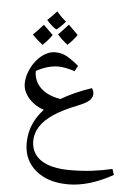

<svg xmlns="http://www.w3.org/2000/svg" viewBox="-64 -906 758 1104"><g transform="rotate(5 314.5 -354.0)"><path d="M372.1 150.9Q254.9 150.9 184.3 92.3Q113.8 33.7 113.8 -64.5Q113.8 -177.2 195.3 -263.7Q164.6 -272.9 135.7 -294.4Q106.9 -315.9 89.8 -344.7Q72.8 -373.5 72.8 -405.3Q72.8 -448.2 95.7 -494.6Q118.7 -541 155.5 -570.1Q192.4 -599.1 232.9 -599.1Q268.1 -599.1 296.9 -584Q325.7 -568.8 369.6 -532.7L352.5 -501Q293.9 -519 257.8 -519Q196.3 -519 129.9 -482.4Q129.9 -423.3 170.9 -384.5Q211.9 -345.7 285.2 -334Q358.4 -377.9 460 -412.1Q471.2 -397 471.2 -380.4Q471.2 -359.9 454.6 -342.8Q438 -325.7 394 -308.1Q302.2 -272 251 -237.3Q199.7 -202.6 175 -163.3Q150.4 -124 150.4 -81.1Q150.4 -9.3 207.3 29.5Q264.2 68.4 375 68.4Q443.8 68.4 501.2 61.3Q558.6 54.2 618.2 40.5L629.4 74.2Q491.2 150.9 372.1 150.9ZM224.1 -647.9ZM62.5 127.4ZM376.5 -120.1ZM278.3 -779.8Q249.5 -746.1 226.6 -730Q198.7 -747.1 169.9 -779.8Q200.2 -808.6 223.6 -835Q242.2 -810.1 278.3 -779.8ZM208.5 -696.8Q190.9 -669.4 155.3 -635.3Q116.2 -666 95.2 -689.9Q119.1 -712.4 153.3 -751Q164.1 -739.7 208.5 -696.8ZM351.6 -709.5Q332.5 -680.2 297.9 -647.9Q263.2 -675.3 238.8 -703.1Q256.8 -719.7 296.4 -764.2ZM224.1 -647.9ZM223.6 -859.4Z"/></g></svg>

Font: Noto Naskh Arabic UI
Style: Regular
Weight: 400
Designer: Monotype Design team
Foundry: Monotype Imaging Inc.
Version: Version 1.05